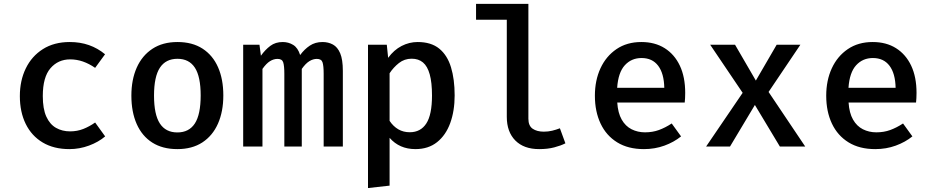

<svg xmlns="http://www.w3.org/2000/svg" viewBox="-20 -760 4840 996"><path d="M343.5 -78.5Q380.5 -78.5 412.5 -91.2Q444.5 -104 473.5 -124.5L525.5 -52.5Q491 -23 441.8 -4.8Q392.5 13.5 340 13.5Q259 13.5 201.5 -20.8Q144 -55 113.5 -117Q83 -179 83 -261.5Q83 -342 113.8 -405.2Q144.5 -468.5 202.5 -505.2Q260.5 -542 342 -542Q396 -542 441.5 -526Q487 -510 525 -478.5L473.5 -408Q442.5 -429.5 410.2 -440.8Q378 -452 344 -452Q281.5 -452 241.8 -406Q202 -360 202 -261.5Q202 -195.5 220.2 -155.2Q238.5 -115 270.5 -96.8Q302.5 -78.5 343.5 -78.5Z M900.5 -542Q978 -542 1031 -507.5Q1084 -473 1111.2 -411Q1138.5 -349 1138.5 -265Q1138.5 -181.5 1110.8 -118.8Q1083 -56 1029.8 -21.2Q976.5 13.5 900 13.5Q823.5 13.5 770.2 -20.2Q717 -54 689.2 -116.5Q661.5 -179 661.5 -264Q661.5 -346.5 689.2 -409Q717 -471.5 770.5 -506.8Q824 -542 900.5 -542ZM900.5 -455Q840 -455 809.5 -408.8Q779 -362.5 779 -264Q779 -166 809.2 -119.5Q839.5 -73 900 -73Q960.5 -73 990.8 -119.5Q1021 -166 1021 -265Q1021 -362.5 991 -408.8Q961 -455 900.5 -455Z M1653 -542Q1683 -542 1707 -529Q1731 -516 1744.8 -483.5Q1758.5 -451 1758.5 -392.5V0H1659V-377Q1659 -418.5 1653.2 -436.5Q1647.5 -454.5 1623.5 -454.5Q1604.5 -454.5 1585 -442.8Q1565.5 -431 1545.5 -402.5V0H1455V-377Q1455 -418.5 1449.2 -436.5Q1443.5 -454.5 1419.5 -454.5Q1400 -454.5 1380.8 -442.8Q1361.5 -431 1341.5 -402.5V0H1241.5V-528H1326L1333.5 -471Q1356 -502.5 1382.5 -522.2Q1409 -542 1446.5 -542Q1476.5 -542 1501 -527Q1525.5 -512 1537 -474.5Q1559 -504.5 1587 -523.2Q1615 -542 1653 -542Z M2146.5 -542Q2216.5 -542 2258.5 -507.8Q2300.5 -473.5 2319.5 -411.2Q2338.5 -349 2338.5 -265Q2338.5 -184.5 2315.5 -121.5Q2292.5 -58.5 2247.2 -22.5Q2202 13.5 2135 13.5Q2052 13.5 2001 -45V203L1889 215.5V-528H1986.5L1993.5 -460Q2023.5 -501 2063.2 -521.5Q2103 -542 2146.5 -542ZM2115.5 -455.5Q2078 -455.5 2049.5 -433Q2021 -410.5 2001 -380V-133Q2020 -104.5 2046.2 -89.2Q2072.5 -74 2105.5 -74Q2162 -74 2191.5 -119.5Q2221 -165 2221 -264.5Q2221 -332 2209.2 -374.2Q2197.5 -416.5 2174.2 -436Q2151 -455.5 2115.5 -455.5Z M2721 -740V-144Q2721 -107.5 2743.2 -92.2Q2765.5 -77 2801 -77Q2824 -77 2844.5 -82Q2865 -87 2884.5 -94.5L2913 -16.5Q2889.5 -4.5 2855.2 4.5Q2821 13.5 2777 13.5Q2697.5 13.5 2653.2 -31.2Q2609 -76 2609 -154V-657.5H2449.5V-740Z M3182 -228Q3185.5 -174 3205 -139.8Q3224.5 -105.5 3256.2 -89.5Q3288 -73.5 3326 -73.5Q3365 -73.5 3398 -85.5Q3431 -97.5 3464.5 -119.5L3513 -52.5Q3476 -22.5 3426.5 -4.5Q3377 13.5 3320.5 13.5Q3238.5 13.5 3181.8 -21.5Q3125 -56.5 3095.5 -119Q3066 -181.5 3066 -263.5Q3066 -343 3095 -405.8Q3124 -468.5 3178 -505.2Q3232 -542 3307 -542Q3377.5 -542 3428.2 -510Q3479 -478 3506.8 -419.2Q3534.5 -360.5 3534.5 -278Q3534.5 -264.5 3533.8 -251.2Q3533 -238 3532 -228ZM3308 -459Q3255.5 -459 3221.2 -421.5Q3187 -384 3181.5 -304.5H3426Q3424.5 -379 3394.2 -419Q3364 -459 3308 -459Z M3767 0H3643L3832.5 -278.5L3664 -528H3793L3901 -342L4009 -528H4132L3967 -283L4157 0H4025.5L3896 -215.5Z M4382 -228Q4385.5 -174 4405 -139.8Q4424.5 -105.5 4456.2 -89.5Q4488 -73.5 4526 -73.5Q4565 -73.5 4598 -85.5Q4631 -97.5 4664.5 -119.5L4713 -52.5Q4676 -22.5 4626.5 -4.5Q4577 13.5 4520.5 13.5Q4438.5 13.5 4381.8 -21.5Q4325 -56.5 4295.5 -119Q4266 -181.5 4266 -263.5Q4266 -343 4295 -405.8Q4324 -468.5 4378 -505.2Q4432 -542 4507 -542Q4577.5 -542 4628.2 -510Q4679 -478 4706.8 -419.2Q4734.5 -360.5 4734.5 -278Q4734.5 -264.5 4733.8 -251.2Q4733 -238 4732 -228ZM4508 -459Q4455.5 -459 4421.2 -421.5Q4387 -384 4381.5 -304.5H4626Q4624.5 -379 4594.2 -419Q4564 -459 4508 -459Z"/></svg>

Font: Fira Code Light Medium
Style: Regular
Weight: 500
Monospace: yes
Version: Version 5.002